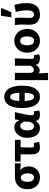

<svg xmlns="http://www.w3.org/2000/svg" viewBox="1430 -2248 996 3895"><g transform="rotate(-90 1927.5 -301.0)"><path d="M271.2 12Q206.5 12 153 -17.3Q99.5 -46.6 67.7 -103.3Q35.9 -159.9 35.9 -242.2Q35.9 -328.1 70.6 -384.5Q105.4 -441 160.6 -468.6Q215.9 -496.1 278.1 -496.1H561.4V-375.5Q521.1 -380.1 490.1 -382.9Q459.2 -385.6 420.5 -386.4V-382.4Q458.3 -361.9 478.3 -318.8Q498.4 -275.7 498.4 -219.2Q498.4 -147.6 469.2 -95.9Q440.1 -44.2 388.8 -16.1Q337.5 12 271.2 12ZM272.8 -106.6Q299.4 -106.6 318.5 -121.7Q337.5 -136.7 348 -165.1Q358.4 -193.5 358.4 -234Q358.4 -273.5 348.4 -306.1Q338.4 -338.7 319.5 -358.1Q300.6 -377.5 273.2 -377.5Q246.6 -377.5 227.3 -363.7Q208 -349.9 197.3 -320Q186.5 -290.2 186.5 -242.2Q186.5 -199.3 197.2 -168.8Q207.8 -138.4 227 -122.5Q246.3 -106.6 272.8 -106.6Z M882.6 11.3Q830.4 11.3 800.1 -9.6Q769.9 -30.4 756.8 -68.7Q743.7 -107 743.7 -158.4V-380.8H597V-490.5L671.2 -496.1H1037.4V-380.8H887.4Q884.7 -316.9 883.4 -256.7Q882.1 -196.5 882.1 -152.4Q882.1 -127.4 892.9 -117.4Q903.7 -107.3 920.8 -107.3Q934.3 -107.3 946.9 -109.4Q959.6 -111.5 976 -115.3L995.2 -5.3Q971.7 1 943.3 6.1Q914.9 11.3 882.6 11.3Z M1278.3 12Q1187.9 12 1133.4 -56.6Q1078.9 -125.1 1078.9 -245.6Q1078.9 -328.1 1109.9 -386.7Q1141 -445.3 1191 -476.7Q1240.9 -508.1 1298.4 -508.1Q1326.3 -508.1 1351.4 -498.2Q1376.5 -488.2 1397.8 -466.3Q1419.2 -444.4 1435.3 -409.2H1439L1454.7 -496.1H1600.1Q1590.1 -453.2 1578.9 -405Q1567.6 -356.8 1557.9 -309.3Q1548.2 -261.9 1541.8 -221.2Q1535.5 -180.5 1535.5 -152.4Q1535.5 -127.6 1549.2 -117.1Q1562.9 -106.6 1583.5 -106.6Q1590.9 -106.6 1599.1 -108.3Q1607.4 -110 1616 -113L1633.7 -4.6Q1620.2 1.7 1598.4 6.9Q1576.7 12 1546.9 12Q1495.2 12 1463.8 -6.6Q1432.3 -25.2 1419.2 -70.3H1415.6Q1366.1 12 1278.3 12ZM1313.3 -108.3Q1335.1 -108.3 1355.1 -122.7Q1375.2 -137 1388.5 -161.4Q1401.9 -185.8 1403.4 -215.2L1409.8 -301.3Q1399.6 -330.4 1386.4 -349.8Q1373.3 -369.1 1357.2 -378.5Q1341.2 -387.8 1321.1 -387.8Q1298.4 -387.8 1277.4 -373.4Q1256.5 -359 1243 -328Q1229.5 -296.9 1229.5 -247.2Q1229.5 -175.5 1252.5 -141.9Q1275.4 -108.3 1313.3 -108.3Z M1909.7 12Q1807.9 12 1745.6 -78.6Q1683.2 -169.1 1683.2 -352.5Q1683.2 -474.4 1711.7 -554.5Q1740.2 -634.6 1791 -673.6Q1841.8 -712.6 1909.7 -712.6Q1977.6 -712.6 2028.4 -673.2Q2079.2 -633.8 2107.7 -554.1Q2136.2 -474.4 2136.2 -352.5Q2136.2 -169.1 2073.9 -78.6Q2011.6 12 1909.7 12ZM1909.7 -106.6Q1933.1 -106.6 1952.3 -126.8Q1971.5 -147 1982.6 -200.4Q1993.8 -253.8 1993.8 -352.5Q1993.8 -427.2 1987.3 -474.3Q1980.9 -521.4 1969.5 -547.6Q1958.2 -573.8 1942.6 -583.9Q1927.1 -593.9 1909.7 -593.9Q1892.4 -593.9 1876.8 -583.9Q1861.3 -573.8 1849.9 -547.6Q1838.6 -521.4 1832.1 -474.3Q1825.6 -427.2 1825.6 -352.5Q1825.6 -253.8 1836.8 -200.4Q1848 -147 1867.1 -126.8Q1886.3 -106.6 1909.7 -106.6ZM1762.2 -297.6V-408H2057.2V-297.6Z M2248.7 176.7V-496.1H2395.7V-207Q2395.7 -154.6 2410.6 -133.9Q2425.4 -113.2 2456.6 -113.2Q2473.5 -113.2 2488 -119.5Q2502.5 -125.8 2515.6 -140.1Q2528.8 -154.5 2541.5 -178.5V-496.1H2690.2Q2688.3 -438.1 2685.8 -373.5Q2683.2 -308.8 2681.6 -250.1Q2679.9 -191.3 2679.9 -149.9Q2679.9 -126.2 2692 -116.8Q2704.2 -107.3 2724.4 -107.3Q2730.7 -107.3 2739.5 -108.8Q2748.3 -110.3 2755.7 -113.3L2773.2 -4.9Q2757.2 1.4 2737.5 6.3Q2717.7 11.3 2686.1 11.3Q2635 11.3 2602.6 -9.6Q2570.2 -30.6 2558 -70.6H2554.3Q2536.2 -33.1 2508.9 -13Q2481.7 7.1 2449.1 7.1Q2431.5 7.1 2415.5 2.7Q2399.5 -1.6 2386.7 -16.1Q2387.6 20.3 2388.8 51.4Q2390 82.6 2391.9 112.4Q2393.7 142.3 2397.3 176.7Z M3046.5 12Q2983.4 12 2928.6 -18.6Q2873.9 -49.3 2839.9 -107.4Q2805.9 -165.4 2805.9 -247.9Q2805.9 -330.5 2839.9 -388.6Q2873.9 -446.7 2928.6 -477.4Q2983.4 -508.1 3046.5 -508.1Q3109.6 -508.1 3164.3 -477.4Q3219.1 -446.7 3253.1 -388.6Q3287.1 -330.5 3287.1 -247.9Q3287.1 -165.4 3253.1 -107.4Q3219.1 -49.3 3164.3 -18.6Q3109.6 12 3046.5 12ZM3046.5 -106.6Q3092.7 -106.6 3114.6 -145Q3136.4 -183.3 3136.4 -247.9Q3136.4 -291 3126.9 -323Q3117.3 -354.9 3097.3 -372.2Q3077.2 -389.5 3046.5 -389.5Q3015.7 -389.5 2995.7 -372.2Q2975.6 -354.9 2966.1 -323Q2956.5 -291 2956.5 -247.9Q2956.5 -183.3 2978.5 -145Q3000.4 -106.6 3046.5 -106.6Z M3582.8 12Q3508.9 12 3462.4 -14.9Q3415.8 -41.8 3394.2 -89.8Q3372.6 -137.9 3372.6 -199.6Q3372.6 -236.2 3374.6 -272Q3376.6 -307.7 3376.6 -343.5Q3376.6 -373.3 3374.9 -414.3Q3373.2 -455.2 3365.7 -496.1H3507.7Q3513.6 -471.1 3515.3 -439.9Q3517 -408.6 3517 -373.6Q3517 -342.8 3514 -289.8Q3511 -236.8 3511 -187.4Q3511 -160.9 3520.7 -142.8Q3530.3 -124.7 3546.5 -115.7Q3562.8 -106.6 3583.1 -106.6Q3609.5 -106.6 3627.6 -122.2Q3645.7 -137.8 3655.2 -170.1Q3664.6 -202.3 3664.6 -253.1Q3664.6 -301.1 3657.6 -355.5Q3650.6 -409.9 3631.8 -476.7L3773.9 -508.1Q3790.8 -448.7 3801.4 -385.5Q3812 -322.4 3812 -260.3Q3812 -176 3786 -114.7Q3760 -53.4 3708.7 -20.7Q3657.5 12 3582.8 12ZM3523 -568.2 3555.5 -779.4H3701.5L3710.1 -763.9L3626.1 -568.2Z"/></g></svg>

Font: SourceSans3VF
Style: Regular
Weight: 200
Designer: Paul D. Hunt
Foundry: Adobe
Version: Version 3.052;hotconv 1.1.0;makeotfexe 2.6.0